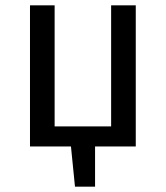

<svg xmlns="http://www.w3.org/2000/svg" viewBox="-20 -547 619 717"><path d="M245 0 260 150H335V0H487V-527H395V-75H184V-527H92V0Z"/></svg>

Font: FiraGO Unicode
Style: Regular
Weight: 400
Designer: bBox Type
Foundry: bBox Type GmbH
Version: Version 1.001;PS 001.001;hotconv 1.0.88;makeotf.lib2.5.64775